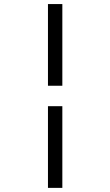

<svg xmlns="http://www.w3.org/2000/svg" viewBox="-20 -850 540 940"><path d="M214.8 -830.1H285.2V-430.2H214.8ZM214.8 -330.1H285.2V69.8H214.8Z"/></svg>

Font: BIZ UDMincho
Style: Bold
Weight: 700
Monospace: yes
Designer: TypeBank Co., Ltd.
Foundry: Morisawa Inc.
Version: Version 1.06